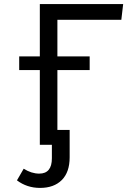

<svg xmlns="http://www.w3.org/2000/svg" viewBox="-20 -709 640 940"><path d="M574 -612H261V-433H419V-366H261V-73H321V61Q321 134 282.5 172.5Q244 211 176 211Q112 211 63 174L96 117Q134 141 172 141Q234 141 234 66V0H175V-366H74V-433H175V-689H583Z"/></svg>

Font: Fira Mono
Style: Regular
Weight: 400
Designer: Carrois Corporate & Edenspiekermann AG
Foundry: Carrois Corporate GbR & Edenspiekermann AG
Version: Version 3.206;PS 003.206;hotconv 1.0.70;makeotf.lib2.5.58329